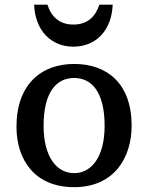

<svg xmlns="http://www.w3.org/2000/svg" viewBox="-20 -772 614 802"><path d="M48.8 -242.2C48.8 -107.4 122.6 9.8 289.6 9.8C456.1 9.8 529.8 -112.3 529.8 -247.1C529.8 -424.8 425.8 -504.9 289.6 -504.9C152.8 -504.9 48.8 -419.9 48.8 -242.2ZM289.6 -48.8C215.8 -48.8 162.1 -118.2 162.1 -246.1C162.1 -387.7 215.8 -446.3 289.6 -446.3C363.3 -446.3 417 -387.7 417 -246.1C417 -118.2 363.3 -48.8 289.6 -48.8ZM286.6 -577.1C382.3 -577.1 446.8 -647 450.7 -752.4H395C378.9 -702.1 344.7 -669.4 286.6 -669.4C228.5 -669.4 194.3 -702.1 178.2 -752.4H122.6C126.5 -647 190.9 -577.1 286.6 -577.1Z"/></svg>

Font: Arbutus Slab
Style: Regular
Weight: 400
Designer: Karolina Lach
Foundry: Karolina Lach
Version: Version 1.001